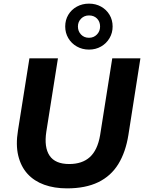

<svg xmlns="http://www.w3.org/2000/svg" viewBox="-20 -1026 793 1057"><path d="M349 11Q279 11 223.5 -9Q168 -29 131.5 -69Q95 -109 80.5 -169Q66 -229 79 -308L142 -705H299L235 -301Q222 -215 253 -169Q284 -123 361 -123Q433 -123 475 -161.5Q517 -200 531 -281L598 -705H753L687 -284Q672 -189 631.5 -123Q591 -57 521 -23Q451 11 349 11ZM470 -753Q433 -753 403 -770Q373 -787 356 -816Q339 -845 339 -880Q339 -916 356 -944.5Q373 -973 403 -989.5Q433 -1006 470 -1006Q507 -1006 536.5 -989.5Q566 -973 583 -944.5Q600 -916 600 -880Q600 -845 583 -816Q566 -787 536.5 -770Q507 -753 470 -753ZM470 -818Q496 -818 513.5 -836Q531 -854 531 -880Q531 -907 514 -924Q497 -941 470 -941Q444 -941 426.5 -923.5Q409 -906 409 -880Q409 -854 426 -836Q443 -818 470 -818Z"/></svg>

Font: Nunito Sans 11pt ExtraBold
Style: Italic
Weight: 800
Italic angle: -9°
Version: Version 3.101;gftools[0.9.27]